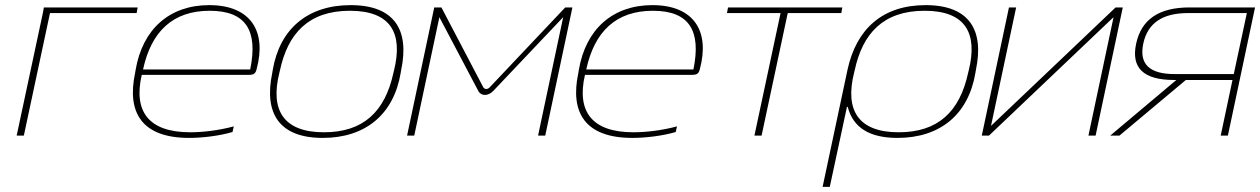

<svg xmlns="http://www.w3.org/2000/svg" viewBox="-20 -529 4916 749"><path d="M45 0H73L175 -478H513L517 -500H151L148 -482Z M981 -259C1021 -406 959 -509 796 -509C642 -509 536 -416 509 -256L507 -244C474 -89 534 9 718 9C770 9 836 1 887 -14L892 -36C833 -20 770 -13 722 -13C559 -13 500 -95 533 -237H951C971 -237 977 -243 981 -259ZM538 -258C570 -406 654 -487 798 -487C941 -487 987 -408 956 -258Z M1044 -256 1042 -244C1009 -87 1069 9 1239 9C1407 9 1516 -84 1543 -244L1545 -256C1578 -412 1519 -509 1348 -509C1180 -509 1071 -416 1044 -256ZM1070 -246 1072 -254C1103 -399 1184 -487 1345 -487C1505 -487 1553 -399 1517 -254L1515 -246C1482 -92 1396 -13 1244 -13C1086 -13 1033 -99 1070 -246Z M1674 -500 1568 0H1596L1694 -462L1846 -174C1857 -153 1885 -154 1904 -174L2177 -462L2079 0H2107L2213 -500H2185L1891 -189C1882 -179 1870 -180 1865 -189L1702 -500Z M2710 -259C2750 -406 2688 -509 2525 -509C2371 -509 2265 -416 2238 -256L2236 -244C2203 -89 2263 9 2447 9C2499 9 2565 1 2616 -14L2621 -36C2562 -20 2499 -13 2451 -13C2288 -13 2229 -95 2262 -237H2680C2700 -237 2706 -243 2710 -259ZM2267 -258C2299 -406 2383 -487 2527 -487C2670 -487 2716 -408 2685 -258Z M2923 0H2951L3053 -478H3262L3266 -500H2820L2816 -478H3025Z M3785 -244 3787 -256C3820 -412 3761 -509 3591 -509C3422 -509 3320 -415 3286 -256L3189 200H3217L3284 -112H3287C3308 -31 3372 9 3481 9C3649 9 3758 -84 3785 -244ZM3312 -246 3314 -254C3345 -399 3426 -487 3587 -487C3747 -487 3795 -399 3759 -254L3757 -246C3724 -92 3638 -13 3486 -13C3328 -13 3275 -99 3312 -246Z M3810 0H3838L4324 -462L4226 0H4254L4360 -500H4332L3846 -38L3944 -500H3916Z M4876 -500H4620C4501 -500 4432 -453 4412 -358C4392 -264 4441 -217 4560 -217H4569L4311 0H4347L4606 -217H4788L4742 0H4770ZM4440 -359C4457 -439 4515 -478 4614 -478H4844L4793 -240H4563C4464 -240 4423 -279 4440 -359Z"/></svg>

Font: LT Wave Thin
Style: Italic
Weight: 100
Designer: Daniel Lyons
Version: Version 2.5 (Glyphs App)